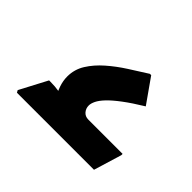

<svg xmlns="http://www.w3.org/2000/svg" viewBox="-93 -566 726 726"><g transform="rotate(45 270.5 -203.0)"><path d="M173 -84Q141 -133 141 -178Q141 -216 161 -248Q181 -280 213 -308Q245 -336 282.5 -360Q320 -384 355 -406H362L431 -308Q385 -280 354.5 -257Q324 -234 307 -216Q290 -198 283 -183.5Q276 -169 276 -158Q276 -142 286 -130.5Q296 -119 313 -119ZM50 0 45 -9 103 -119H111Q134 -119 155.5 -115.5Q177 -112 177 -112L210 -119H496V-112L462 0Z"/></g></svg>

Font: Fustat ExtraBold
Style: Regular
Weight: 800
Designer: Mohamed Gaber, Khaled Hosny, Laura Garcia Mut
Foundry: Kief Type Foundry, Alif Type Foundry, Hard Type Foundry
Version: Version 1.007